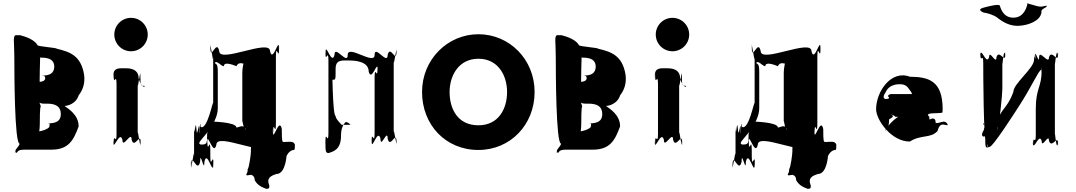

<svg xmlns="http://www.w3.org/2000/svg" viewBox="-20 -942 6761 1206"><path d="M70 -578C70 -493 71 -40 103 -40C103 -22 60 6 83 16C83 16 53 18 85 18C95 8 91 -2 141 -2H303C412 -2 442 -62 474 -148C474 -222 407 -260 386 -276C375 -280 348 -276 348 -276H382C427 -278 464 -307 474 -343C504 -381 515 -426 508 -474C488 -595 416 -617 336 -636C340 -642 216 -650 216 -658C198 -691 146 -711 106 -721H77C60 -711 70 -681 70 -578ZM232 -576C232 -578 229 -582 230 -583C230 -583 226 -582 228 -582C230 -580 236 -580 240 -580C292 -580 319 -564 321 -526C321 -482 294 -467 242 -467C260 -467 264 -462 264 -449C262 -435 248 -429 229 -428C229 -441 231 -576 232 -576ZM230 -165C230 -185 230 -272 236 -272C236 -281 226 -298 227 -302C227 -302 220 -299 226 -299C230 -295 240 -291 255 -291H274C330 -291 362 -274 362 -225C362 -184 336 -167 280 -167C299 -167 290 -161 290 -145C281 -131 250 -121 227 -117V-115C226 -119 230 -136 230 -165Z M803 -830C861 -830 908 -783 908 -725C908 -667 861 -620 803 -620C745 -620 698 -667 698 -725C698 -783 745 -830 803 -830ZM771 -513C731 -513 692 -520 692 -467C692 -405 694 -530 694 -468C694 -395 712 -492 712 -412V-102C712 -22 694 -117 694 -45C694 17 692 -108 692 -46C692 8 732 -126 749 -64C749 -2 807 -126 807 -64C824 -2 864 -119 864 -46C864 16 862 -107 862 -45C862 10 845 -146 845 -102V-412C845 -368 862 -522 862 -468C862 -406 864 -403 886 -403C898 -393 868 -387 851 -449C851 -511 793 -513 771 -513Z M1348 -265V-488C1348 -542 1340 -536 1330 -545C1330 -581 1328 -544 1328 -544C1338 -570 1368 -526 1386 -526C1386 -562 1465 -526 1465 -526C1482 -562 1513 -534 1522 -544C1522 -580 1519 -545 1519 -545C1510 -572 1502 -505 1502 -488V-178C1502 -196 1510 -131 1519 -121C1519 -157 1522 -123 1522 -123C1513 -168 1482 -141 1465 -141C1465 -177 1298 -178 1323 -178C1325 -178 1296 -170 1281 -101C1281 -39 1281 -34 1241 -34C1217 -41 1243 -61 1278 -105C1321 -160 1349 -215 1348 -265ZM1764 -50C1752 -50 1750 -53 1750 -132C1733 -212 1694 -43 1694 -114C1694 -194 1696 -32 1696 -111C1696 -200 1713 -72 1713 -169V-584C1713 -682 1733 -549 1733 -639C1733 -719 1732 -563 1732 -642C1732 -713 1694 -542 1676 -621C1676 -701 1357 -542 1357 -621C1340 -701 1302 -553 1302 -642C1302 -722 1300 -560 1300 -639C1300 -710 1319 -523 1319 -584V-293C1317 -316 1283 -121 1240 -145C1237 -221 1229 -48 1230 -124C1230 -204 1233 -46 1233 -125C1231 -208 1218 -53 1214 -132C1207 -212 1203 -57 1199 -140V36C1199 -26 1179 163 1179 92C1179 12 1181 173 1181 94C1181 4 1219 153 1237 74C1237 -6 1264 153 1264 74C1281 -6 1318 165 1318 94C1318 14 1321 171 1321 92C1321 3 1301 133 1301 36V4C1301 -94 1283 36 1283 -54C1283 -134 1281 28 1281 -51C1281 -122 1321 46 1339 -33C1339 -113 1650 46 1650 -33C1668 -113 1707 38 1707 -51C1707 -131 1705 25 1705 -54C1705 -125 1685 -96 1621 -78C1557 -78 1556 -43 1556 10C1556 28 1545 110 1536 120C1536 130 1535 141 1529 149C1520 167 1546 156 1558 156C1553 156 1580 157 1580 190C1598 223 1626 234 1652 244C1668 244 1672 242 1672 224C1662 197 1654 169 1716 151C1778 151 1780 21 1780 38C1780 38 1791 10 1817 1C1833 1 1832 -2 1832 -35C1822 -59 1794 -50 1764 -50Z M2173 -562C2201 -562 2296 -560 2296 -492C2314 -424 2352 -569 2352 -509C2352 -441 2351 -579 2351 -511C2351 -433 2333 -540 2333 -454V-108C2333 -22 2314 -132 2314 -53C2314 15 2315 -119 2315 -51C2315 8 2352 -139 2370 -71C2370 -3 2415 -139 2415 -71C2432 -3 2470 -130 2470 -51C2470 17 2472 -121 2472 -53C2472 6 2453 -158 2453 -108V-559C2453 -509 2472 -674 2472 -615C2472 -547 2470 -685 2470 -617C2470 -538 2432 -665 2415 -597C2415 -529 2333 -665 2333 -597C2333 -529 2164 -665 2164 -597C2164 -529 2081 -665 2081 -597C2064 -529 2026 -676 2026 -617C2026 -549 2024 -683 2024 -615C2024 -536 2043 -645 2043 -559V-108C2043 -22 2024 -132 2024 -53C2024 15 2026 19 2046 19C2074 9 2122 -2 2122 -89C2122 -174 2166 -176 2146 -176C2164 -176 2172 -168 2182 -158H2126C2117 -168 2088 -196 2088 -214C2068 -214 2067 -557 2067 -472C2067 -404 2059 -432 2069 -441C2089 -441 2088 -441 2088 -509C2088 -569 2127 -562 2173 -562Z M2631 -364C2631 -159 2778 0 2985 0C3186 0 3338 -159 3338 -364C3338 -569 3180 -727 2985 -727C2792 -727 2631 -569 2631 -364ZM2804 -364C2804 -468 2862 -573 2985 -573C3109 -573 3165 -468 3165 -364C3165 -259 3112 -155 2985 -155C2854 -155 2804 -259 2804 -364Z M3471 -578C3471 -493 3472 -40 3504 -40C3504 -22 3461 6 3484 16C3484 16 3454 18 3486 18C3496 8 3492 -2 3542 -2H3704C3813 -2 3843 -62 3875 -148C3875 -222 3808 -260 3787 -276C3776 -280 3749 -276 3749 -276H3783C3828 -278 3865 -307 3875 -343C3905 -381 3916 -426 3909 -474C3889 -595 3817 -617 3737 -636C3741 -642 3617 -650 3617 -658C3599 -691 3547 -711 3507 -721H3478C3461 -711 3471 -681 3471 -578ZM3633 -576C3633 -578 3630 -582 3631 -583C3631 -583 3627 -582 3629 -582C3631 -580 3637 -580 3641 -580C3693 -580 3720 -564 3722 -526C3722 -482 3695 -467 3643 -467C3661 -467 3665 -462 3665 -449C3663 -435 3649 -429 3630 -428C3630 -441 3632 -576 3633 -576ZM3631 -165C3631 -185 3631 -272 3637 -272C3637 -281 3627 -298 3628 -302C3628 -302 3621 -299 3627 -299C3631 -295 3641 -291 3656 -291H3675C3731 -291 3763 -274 3763 -225C3763 -184 3737 -167 3681 -167C3700 -167 3691 -161 3691 -145C3682 -131 3651 -121 3628 -117V-115C3627 -119 3631 -136 3631 -165Z M4204 -830C4262 -830 4309 -783 4309 -725C4309 -667 4262 -620 4204 -620C4146 -620 4099 -667 4099 -725C4099 -783 4146 -830 4204 -830ZM4172 -513C4132 -513 4093 -520 4093 -467C4093 -405 4095 -530 4095 -468C4095 -395 4113 -492 4113 -412V-102C4113 -22 4095 -117 4095 -45C4095 17 4093 -108 4093 -46C4093 8 4133 -126 4150 -64C4150 -2 4208 -126 4208 -64C4225 -2 4265 -119 4265 -46C4265 16 4263 -107 4263 -45C4263 10 4246 -146 4246 -102V-412C4246 -368 4263 -522 4263 -468C4263 -406 4265 -403 4287 -403C4299 -393 4269 -387 4252 -449C4252 -511 4194 -513 4172 -513Z M4749 -265V-488C4749 -542 4741 -536 4731 -545C4731 -581 4729 -544 4729 -544C4739 -570 4769 -526 4787 -526C4787 -562 4866 -526 4866 -526C4883 -562 4914 -534 4923 -544C4923 -580 4920 -545 4920 -545C4911 -572 4903 -505 4903 -488V-178C4903 -196 4911 -131 4920 -121C4920 -157 4923 -123 4923 -123C4914 -168 4883 -141 4866 -141C4866 -177 4699 -178 4724 -178C4726 -178 4697 -170 4682 -101C4682 -39 4682 -34 4642 -34C4618 -41 4644 -61 4679 -105C4722 -160 4750 -215 4749 -265ZM5165 -50C5153 -50 5151 -53 5151 -132C5134 -212 5095 -43 5095 -114C5095 -194 5097 -32 5097 -111C5097 -200 5114 -72 5114 -169V-584C5114 -682 5134 -549 5134 -639C5134 -719 5133 -563 5133 -642C5133 -713 5095 -542 5077 -621C5077 -701 4758 -542 4758 -621C4741 -701 4703 -553 4703 -642C4703 -722 4701 -560 4701 -639C4701 -710 4720 -523 4720 -584V-293C4718 -316 4684 -121 4641 -145C4638 -221 4630 -48 4631 -124C4631 -204 4634 -46 4634 -125C4632 -208 4619 -53 4615 -132C4608 -212 4604 -57 4600 -140V36C4600 -26 4580 163 4580 92C4580 12 4582 173 4582 94C4582 4 4620 153 4638 74C4638 -6 4665 153 4665 74C4682 -6 4719 165 4719 94C4719 14 4722 171 4722 92C4722 3 4702 133 4702 36V4C4702 -94 4684 36 4684 -54C4684 -134 4682 28 4682 -51C4682 -122 4722 46 4740 -33C4740 -113 5051 46 5051 -33C5069 -113 5108 38 5108 -51C5108 -131 5106 25 5106 -54C5106 -125 5086 -96 5022 -78C4958 -78 4957 -43 4957 10C4957 28 4946 110 4937 120C4937 130 4936 141 4930 149C4921 167 4947 156 4959 156C4954 156 4981 157 4981 190C4999 223 5027 234 5053 244C5069 244 5073 242 5073 224C5063 197 5055 169 5117 151C5179 151 5181 21 5181 38C5181 38 5192 10 5218 1C5234 1 5233 -2 5233 -35C5223 -59 5195 -50 5165 -50Z M5900 -238C5900 -244 5901 -251 5901 -256C5901 -436 5812 -459 5695 -460C5579 -505 5483 -368 5483 -256C5483 -189 5579 -52 5695 -53C5765 -98 5825 -71 5869 -119C5885 -182 5915 -152 5933 -156V-158C5916 -200 5878 -160 5857 -171C5857 -216 5819 -190 5819 -191C5811 -240 5800 -206 5799 -213C5799 -258 5796 -212 5796 -213C5797 -251 5759 -260 5713 -254C5651 -232 5598 -198 5565 -158C5535 -123 5530 -104 5556 -142C5565 -158 5564 -181 5565 -193C5598 -209 5591 -216 5575 -224C5570 -225 5601 -217 5602 -209C5598 -207 5832 -206 5832 -206C5828 -206 5822 -206 5816 -209C5798 -223 5811 -231 5856 -231C5900 -232 5900 -234 5900 -238ZM5543 -363C5555 -392 5585 -413 5631 -413C5669 -413 5680 -398 5699 -370C5710 -359 5705 -345 5720 -340C5726 -340 5714 -351 5722 -351H5575C5571 -351 5559 -346 5557 -338C5570 -327 5566 -320 5542 -320C5525 -324 5528 -342 5543 -363Z M6431 -907C6438 -928 6426 -919 6432 -918C6445 -915 6420 -924 6433 -921C6454 -915 6484 -906 6496 -903C6525 -896 6530 -904 6554 -906C6567 -903 6542 -906 6555 -903C6557 -895 6514 -885 6522 -866C6516 -810 6438 -783 6381 -780C6324 -777 6282 -801 6239 -835C6225 -844 6196 -856 6171 -861C6157 -861 6147 -868 6139 -875C6126 -889 6165 -896 6194 -903C6207 -906 6254 -917 6260 -907C6263 -902 6275 -831 6345 -831C6413 -831 6428 -899 6431 -907ZM6381 -276C6460 -398 6503 -498 6520 -504C6520 -451 6523 -556 6523 -503C6523 -390 6486 -392 6486 -256V-95C6486 -24 6469 -101 6469 -37C6469 16 6467 -92 6467 -39C6476 4 6506 -110 6523 -57C6523 -4 6569 -110 6569 -57C6587 -4 6626 -103 6626 -39C6626 14 6624 -90 6624 -37C6614 6 6606 -130 6606 -95V-546C6606 -511 6614 -646 6624 -602C6624 -549 6626 -654 6626 -601C6626 -538 6587 -636 6569 -583C6569 -530 6507 -636 6507 -583C6507 -530 6482 -639 6480 -591C6480 -538 6483 -645 6483 -592C6485 -536 6479 -624 6475 -566C6475 -513 6345 -417 6345 -364C6301 -242 6244 -252 6244 -139C6244 -86 6241 -193 6241 -140C6258 -146 6276 -355 6276 -384V-546C6276 -511 6284 -646 6293 -602C6293 -549 6295 -654 6295 -601C6295 -538 6256 -636 6239 -583C6239 -530 6193 -636 6193 -583C6175 -530 6146 -644 6137 -601C6137 -548 6138 -655 6138 -602C6138 -539 6156 -617 6156 -546C6156 -493 6157 -40 6176 -40C6196 -22 6178 6 6178 -70C6178 -155 6177 -160 6157 -160C6147 -170 6175 -177 6159 -124C6125 -71 6185 -71 6185 -124C6185 -177 6209 -174 6192 -170C6172 -170 6169 -166 6169 -81C6167 -1 6174 -14 6197 -20C6216 -20 6347 -223 6381 -276Z"/></svg>

Font: Hussar Przerywany
Style: Regular
Weight: 400
Foundry: Cannot Into Space Fonts
Version: Version 0.982